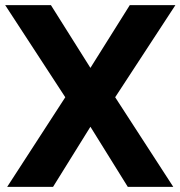

<svg xmlns="http://www.w3.org/2000/svg" viewBox="-27 -730 705 750"><path d="M171.9 -710 326.2 -464.8 480 -710H658.2L422.9 -350.1L649.9 0H472.2L326.2 -234.9L180.2 0H1L228 -350.1L-6.8 -710Z"/></svg>

Font: Raleway-v4020 ExtraBold
Style: Regular
Weight: 800
Designer: Matt McInerney, Pablo Impallari, Rodrigo Fuenzalida
Foundry: Matt McInerney, Pablo Impallari, Rodrigo Fuenzalida
Version: Version 4.020;PS 004.020;hotconv 1.0.88;makeotf.lib2.5.64775